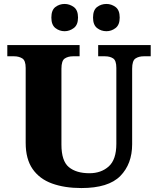

<svg xmlns="http://www.w3.org/2000/svg" viewBox="-20 -942 799 972"><path d="M392 10Q307 10 243.5 -13Q180 -36 145 -86.5Q110 -137 110 -219V-598Q110 -636 92.5 -646.5Q75 -657 52 -657H17V-714H383V-657H349Q325 -657 308 -646Q291 -635 291 -594V-210Q291 -127 328.5 -96Q366 -65 433 -65Q492 -65 530.5 -99.5Q569 -134 569 -214V-598Q569 -636 552.5 -646.5Q536 -657 512 -657H477V-714H743V-657H707Q683 -657 666 -646Q649 -635 649 -594V-212Q649 -112 589 -51Q529 10 392 10ZM519 -784Q492 -784 471.5 -800Q451 -816 451 -853Q451 -891 471.5 -906.5Q492 -922 519 -922Q544 -922 565 -906.5Q586 -891 586 -853Q586 -816 565 -800Q544 -784 519 -784ZM307 -784Q281 -784 260.5 -800Q240 -816 240 -853Q240 -891 260.5 -906.5Q281 -922 307 -922Q332 -922 353.5 -906.5Q375 -891 375 -853Q375 -816 353.5 -800Q332 -784 307 -784Z"/></svg>

Font: Noto Serif Tamil ExtraBold
Style: Regular
Weight: 800
Designer: Indian Type Foundry, Tom Grace, and the Monotype Design Team
Foundry: Monotype Imaging Inc.
Version: Version 2.004; ttfautohint (v1.8.4.7-5d5b)